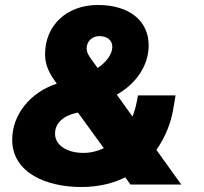

<svg xmlns="http://www.w3.org/2000/svg" viewBox="-20 -742 819 771"><path d="M201 -416 208 -406C103 -372 29 -283 29 -181C29 -46 170 9 306 9C376 9 435 -6 483 -30L504 -1H708L608 -140C646 -194 667 -253 675 -300L685 -359H534L529 -332C525 -312 519 -292 512 -274L449 -362C525 -405 577 -477 577 -560C577 -657 501 -722 373 -722C246 -722 161 -638 161 -525C161 -493 169 -460 201 -416ZM201 -205C201 -249 236 -279 293 -290L397 -147C372 -135 344 -128 315 -128C246 -128 201 -161 201 -205ZM328 -548C328 -574 348 -597 379 -597C411 -597 431 -580 431 -554C431 -525 408 -493 372 -469L348 -502C335 -520 328 -532 328 -548Z"/></svg>

Font: Fixel Display 20240404 Black
Style: Italic
Weight: 900
Italic angle: -10°
Designer: AlfaBravo + MacPaw
Foundry: Kyrylo Tkachov, Marchela Mozhyna, Serhii Makarenko, Maria Weinstein, Zakhar Kryvoshyya
Version: Version 1.211;Glyphs 3.2 (3225)